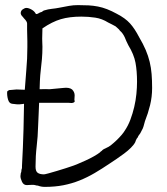

<svg xmlns="http://www.w3.org/2000/svg" viewBox="-20 -723 655 751"><path d="M371 -127 372 -128Q373 -129 373 -130H375L376 -132H377Q381 -137 386.5 -140Q392 -143 397 -145Q405 -148 415 -156Q425 -164 435.5 -174Q446 -184 455 -194.5Q464 -205 468 -212Q481 -231 490 -255Q499 -279 505 -304.5Q511 -330 513.5 -355.5Q516 -381 516 -403Q516 -445 510 -477.5Q504 -510 482 -546Q477 -555 474 -562.5Q471 -570 468 -577Q460 -594 449 -603Q446 -608 441.5 -611.5Q437 -615 432 -620Q424 -624 417 -628Q410 -632 403 -635Q379 -650 352.5 -654Q326 -658 298 -658Q252 -658 218 -648Q184 -638 146 -612Q145 -593 145 -572Q145 -562 145.5 -554Q146 -546 146 -540Q146 -515 144 -492Q142 -469 139.5 -449Q137 -429 136 -405Q135 -390 135 -374Q160 -375 174 -374L227 -379Q251 -382 262 -373Q272 -363 272 -350L271 -332Q276 -322 261 -320L246 -321H146Q139 -321 133 -321L131 -273Q130 -251 129 -228Q128 -189 123.5 -151Q119 -113 119 -71Q119 -53 127.5 -47Q136 -41 152 -41Q155 -41 170 -45Q185 -49 203 -54.5Q221 -60 237 -65Q253 -70 258 -72Q268 -75 283.5 -81.5Q299 -88 315.5 -95.5Q332 -103 347 -111.5Q362 -120 371 -127ZM64 -59Q66 -64 66 -67.5Q66 -71 66 -74Q70 -145 72 -218Q73 -268 74 -317Q69 -316 67 -316Q53 -314 46 -315Q45 -315 28 -317Q16 -318 11.5 -333.5Q7 -349 8 -364V-365Q15 -372 21 -371L44 -373H46L74 -372Q75 -372 77 -372Q80 -411 83 -450Q87 -493 87 -538V-562L86 -607V-631Q86 -639 74 -651L70 -656Q69 -657 68.5 -658Q68 -659 66 -660Q61 -667 61 -671Q61 -681 69 -686.5Q77 -692 83 -692Q92 -692 103.5 -685.5Q115 -679 120 -669L122 -668Q127 -668 136 -674L145 -677Q147 -680 149 -680.5Q151 -681 152 -682Q168 -687 183 -688.5Q198 -690 213 -693Q233 -697 250 -700Q267 -703 285 -703Q308 -703 326.5 -702Q345 -701 363 -697.5Q381 -694 399 -687Q417 -680 437 -669Q470 -652 488.5 -631.5Q507 -611 524 -578Q540 -551 550 -527.5Q560 -504 565.5 -481Q571 -458 573 -433.5Q575 -409 575 -379Q575 -344 567 -311.5Q559 -279 547 -249Q544 -238 541.5 -229Q539 -220 534 -212Q530 -202 521 -191Q520 -186 515 -181Q511 -174 509 -167Q504 -157 492 -145Q480 -133 465 -122Q450 -111 435.5 -101Q421 -91 410 -84Q379 -63 350 -46Q321 -29 291 -17Q261 -5 228 1.5Q195 8 155 8Q141 8 128 3Q123 3 117 1Q114 0 111 0Q108 0 106 0Q99 0 94.5 0.5Q90 1 85 1Q72 1 66 -12Q60 -25 60 -34Q60 -36 60.5 -38.5Q61 -41 61 -42V-44Q64 -50 64 -59Z"/></svg>

Font: ToneOZ-Tsuipita-TC
Style: Tsuipita-TC
Weight: 400
Designer: :Jeffrey Xuan (Chih-Lin Hsuan)  :
Foundry: jeffreyx@gmail.com, cjkFonts.io
Version: Version 0.24071